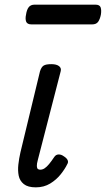

<svg xmlns="http://www.w3.org/2000/svg" viewBox="-20 -791 455 826"><path d="M134 15Q100 15 82.5 1Q65 -13 60.5 -35Q56 -57 59 -83.5Q62 -110 68 -136L152 -484Q158 -503 168 -509Q178 -515 201 -515Q223 -515 234 -506.5Q245 -498 241 -484L143 -104Q138 -86 138.5 -76.5Q139 -67 143 -64Q147 -61 153 -61Q163 -61 172 -67Q181 -73 191 -85Q201 -97 213 -115Q220 -126 231.5 -126.5Q243 -127 254 -119Q267 -111 271 -102Q275 -93 269 -84Q260 -65 241.5 -41.5Q223 -18 196 -1.5Q169 15 134 15ZM116 -686Q97 -686 92.5 -698Q88 -710 92 -728Q95 -749 103.5 -760Q112 -771 129 -771H390Q409 -771 413 -759Q417 -747 414 -728Q410 -708 402 -697Q394 -686 376 -686Z"/></svg>

Font: Playwrite IS
Style: Regular
Weight: 400
Designer: Veronika Burian, José Scaglione
Foundry: TypeTogether
Version: Version 1.002